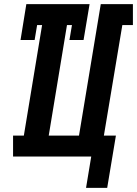

<svg xmlns="http://www.w3.org/2000/svg" viewBox="-20 -755 661 926"><path d="M395 151 420 0H43V-101H95L183 -634H159L147 -562H79L107 -735H412L383 -562H315L327 -634H303L215 -101H361L466 -735H621V-634H570L481 -101H539L497 151Z"/></svg>

Font: Iosevka Slab Extended Oblique
Style: Bold
Weight: 700
Width: 7
Italic angle: -9°
Monospace: yes
Designer: Belleve Invis
Foundry: Belleve Invis
Version: Version 11.1.1; ttfautohint (v1.8.3)